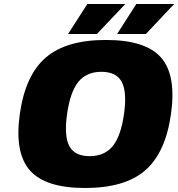

<svg xmlns="http://www.w3.org/2000/svg" viewBox="-20 -920 891 960"><path d="M509.3 -720.2Q708 -720.2 785.2 -632.3Q862.3 -544.4 835 -350.1Q807.6 -155.8 705.8 -67.9Q604 20 405.3 20Q207 20 129.4 -68.1Q51.8 -156.2 79.1 -350.1Q106.4 -543.9 208.7 -632.1Q311 -720.2 509.3 -720.2ZM486.8 -561Q412.6 -561 371.8 -510.7Q331.1 -460.4 315.4 -350.1Q299.8 -239.7 326.7 -189.5Q353.5 -139.2 427.7 -139.2Q502.9 -139.2 543.7 -189.5Q584.5 -239.7 600.1 -350.1Q615.7 -460.4 588.6 -510.7Q561.5 -561 486.8 -561ZM320.3 -750 416.5 -899.9H606.4L464.4 -750ZM565.4 -750 661.6 -899.9H850.6L709.5 -750Z"/></svg>

Font: Fivo Sans Black
Style: Regular
Weight: 900
Designer: Alexander Slobzheninov
Foundry: Alexander Slobzheninov
Version: 1.0